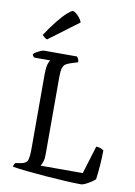

<svg xmlns="http://www.w3.org/2000/svg" viewBox="-102 -1017 759 1081"><g transform="rotate(10 278.0 -476.5)"><path d="M441 0Q405 0 350.5 -3Q296 -6 237 -10.5Q178 -15 126.5 -20.5Q75 -26 45 -31Q45 -39 48.5 -45Q52 -51 55 -54L82 -58Q115 -63 122.5 -81.5Q130 -100 130 -152V-577Q130 -612 136 -632Q142 -652 148 -657H56Q53 -659 49.5 -663.5Q46 -668 45 -675Q50 -681 62 -688Q74 -695 86 -700Q98 -705 104 -705H291Q296 -701 300 -693Q304 -685 304 -674L263 -661Q247 -656 236 -649Q225 -642 219.5 -625.5Q214 -609 214 -575V-130Q214 -106 208.5 -89Q203 -72 197 -64H438L487 -224Q502 -224 513.5 -219Q525 -214 530 -210Q530 -172 526.5 -125Q523 -78 518 -43Q510 -35 495.5 -25.5Q481 -16 466 -8.5Q451 -1 441 0ZM109 -770Q101 -773 93 -779.5Q85 -786 81 -791Q113 -840 142.5 -876.5Q172 -913 194.5 -933Q217 -953 225 -953Q232 -953 243 -944.5Q254 -936 264.5 -923Q275 -910 279 -897Z"/></g></svg>

Font: Texturina 72pt
Style: Regular
Weight: 400
Designer: Guillermo Torres Carreño
Foundry: Omnibus-Type
Version: Version 1.002; ttfautohint (v1.8.3)